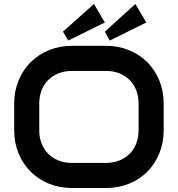

<svg xmlns="http://www.w3.org/2000/svg" viewBox="-20 -942 900 972"><path d="M808.6 -283.2Q808.6 -219.2 786.6 -165.5Q764.6 -111.8 725.6 -72.8Q686.5 -33.7 633.1 -12Q579.6 9.8 516.6 9.8H344.7Q281.7 9.8 228 -12Q174.3 -33.7 135.3 -72.8Q96.2 -111.8 74 -165.5Q51.8 -219.2 51.8 -283.2V-417Q51.8 -480.5 74 -534.4Q96.2 -588.4 135.3 -627.2Q174.3 -666 228 -688Q281.7 -710 344.7 -710H516.6Q579.6 -710 633.1 -688Q686.5 -666 725.6 -627.2Q764.6 -588.4 786.6 -534.4Q808.6 -480.5 808.6 -417ZM681.6 -417Q681.6 -454.6 669.7 -485.1Q657.7 -515.6 636 -537.4Q614.3 -559.1 583.7 -571Q553.2 -583 516.6 -583H344.7Q307.6 -583 277.1 -571Q246.6 -559.1 224.6 -537.4Q202.6 -515.6 190.7 -485.1Q178.7 -454.6 178.7 -417V-283.2Q178.7 -245.6 190.7 -215.1Q202.6 -184.6 224.6 -162.8Q246.6 -141.1 277.1 -129.2Q307.6 -117.2 344.7 -117.2H515.6Q552.7 -117.2 583.3 -129.2Q613.8 -141.1 635.7 -162.8Q657.7 -184.6 669.7 -215.1Q681.6 -245.6 681.6 -283.2ZM510.7 -828.1 325.7 -736.8 298.8 -781.7 455.6 -921.9ZM720.7 -828.1 535.6 -736.8 510.7 -781.7 665.5 -921.9Z"/></svg>

Font: Audiowide
Style: Regular
Weight: 400
Designer: Astigmatic (AOETI)
Foundry: Astigmatic (AOETI)
Version: Version 1.002